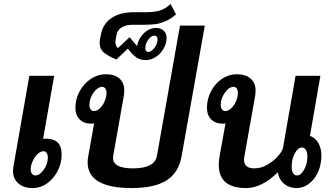

<svg xmlns="http://www.w3.org/2000/svg" viewBox="-20 -945 1694 975"><path d="M293 -160Q293 -118 273.5 -78.5Q254 -39 220 -14.5Q186 10 144 10Q101 10 73.5 -13.5Q46 -37 46 -77Q46 -84 48 -98L129 -560H255L199 -240Q204 -241 213 -241Q252 -241 272.5 -221.5Q293 -202 293 -160ZM223 -146Q223 -159 217 -168Q211 -177 201 -177Q186 -177 171 -163Q156 -149 146 -127Q136 -105 136 -84Q136 -71 142.5 -62.5Q149 -54 159 -54Q182 -54 202.5 -83.5Q223 -113 223 -146Z M1020 -815 902 -151Q887 -68 826 -29Q765 10 647 10Q538 10 481.5 -22.5Q425 -55 425 -121Q425 -135 428 -151L458 -318Q453 -317 444 -317Q406 -317 384.5 -338.5Q363 -360 363 -398Q363 -442 384.5 -481.5Q406 -521 441.5 -544.5Q477 -568 518 -568Q562 -568 586.5 -546.5Q611 -525 611 -485Q611 -469 609 -460L555 -154Q554 -150 554 -143Q554 -90 655 -90Q766 -90 777 -154L894 -815ZM457 -381Q472 -381 487 -395Q502 -409 511.5 -431Q521 -453 521 -474Q521 -487 515 -495.5Q509 -504 499 -504Q476 -504 455 -474.5Q434 -445 434 -412Q434 -398 440.5 -389.5Q447 -381 457 -381Z M826 -752Q826 -725 811 -698.5Q796 -672 771.5 -656Q747 -640 721 -640Q696 -640 679 -649.5Q662 -659 644 -680L629 -698L571 -643Q532 -659 509 -677Q486 -695 486 -727Q486 -737 487 -742L492 -768Q502 -823 545.5 -853Q589 -883 660 -883H718Q759 -883 787 -890Q820 -899 846 -925L874 -872Q836 -838 784 -825Q758 -819 690 -819H649Q618 -819 597 -805.5Q576 -792 572 -768L567 -742Q566 -738 566 -731Q566 -712 579 -701L638 -756L676 -711Q682 -748 710 -775.5Q738 -803 772 -803Q797 -803 811.5 -789Q826 -775 826 -752ZM780 -745Q780 -764 763 -764Q748 -764 733 -743.5Q718 -723 718 -701Q718 -692 722 -686.5Q726 -681 732 -681Q748 -681 764 -702Q780 -723 780 -745Z M1612 -155Q1612 -110 1595.5 -72.5Q1579 -35 1550 -12.5Q1521 10 1485 10Q1449 10 1423 -11.5Q1397 -33 1391 -70Q1309 10 1230 10Q1091 10 1091 -108Q1091 -130 1095 -151L1125 -318Q1121 -317 1112 -317Q1074 -317 1052.5 -338.5Q1031 -360 1031 -398Q1031 -442 1051.5 -481.5Q1072 -521 1107 -544.5Q1142 -568 1183 -568Q1227 -568 1252.5 -546Q1278 -524 1278 -484Q1278 -476 1276 -460L1221 -151Q1219 -139 1219 -135Q1219 -90 1271 -90Q1306 -90 1338.5 -109Q1371 -128 1392.5 -153Q1414 -178 1417 -194L1481 -560H1607L1554 -255Q1582 -245 1597 -218Q1612 -191 1612 -155ZM1188 -474Q1188 -487 1182 -495.5Q1176 -504 1166 -504Q1143 -504 1122 -474.5Q1101 -445 1101 -412Q1101 -398 1107.5 -389.5Q1114 -381 1124 -381Q1139 -381 1154 -395Q1169 -409 1178.5 -431Q1188 -453 1188 -474ZM1541 -150Q1541 -171 1533.5 -183.5Q1526 -196 1513 -196Q1493 -196 1477 -166Q1461 -136 1461 -99Q1461 -79 1468 -66.5Q1475 -54 1488 -54Q1508 -54 1524.5 -83.5Q1541 -113 1541 -150Z"/></svg>

Font: KoHo
Style: Bold Italic
Weight: 700
Italic angle: -10°
Version: Version 1.000; ttfautohint (v1.6)